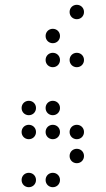

<svg xmlns="http://www.w3.org/2000/svg" viewBox="-20 -800 440 800"><path d="M300 -720C317 -720 330 -733 330 -750C330 -767 317 -780 300 -780C283 -780 270 -767 270 -750C270 -733 283 -720 300 -720ZM200 -620C217 -620 230 -633 230 -650C230 -667 217 -680 200 -680C183 -680 170 -667 170 -650C170 -633 183 -620 200 -620ZM200 -520C217 -520 230 -533 230 -550C230 -567 217 -580 200 -580C183 -580 170 -567 170 -550C170 -533 183 -520 200 -520ZM300 -520C317 -520 330 -533 330 -550C330 -567 317 -580 300 -580C283 -580 270 -567 270 -550C270 -533 283 -520 300 -520ZM100 -320C117 -320 130 -333 130 -350C130 -367 117 -380 100 -380C83 -380 70 -367 70 -350C70 -333 83 -320 100 -320ZM200 -320C217 -320 230 -333 230 -350C230 -367 217 -380 200 -380C183 -380 170 -367 170 -350C170 -333 183 -320 200 -320ZM100 -220C117 -220 130 -233 130 -250C130 -267 117 -280 100 -280C83 -280 70 -267 70 -250C70 -233 83 -220 100 -220ZM200 -220C217 -220 230 -233 230 -250C230 -267 217 -280 200 -280C183 -280 170 -267 170 -250C170 -233 183 -220 200 -220ZM300 -220C317 -220 330 -233 330 -250C330 -267 317 -280 300 -280C283 -280 270 -267 270 -250C270 -233 283 -220 300 -220ZM300 -120C317 -120 330 -133 330 -150C330 -167 317 -180 300 -180C283 -180 270 -167 270 -150C270 -133 283 -120 300 -120ZM100 -20C117 -20 130 -33 130 -50C130 -67 117 -80 100 -80C83 -80 70 -67 70 -50C70 -33 83 -20 100 -20ZM200 -20C217 -20 230 -33 230 -50C230 -67 217 -80 200 -80C183 -80 170 -67 170 -50C170 -33 183 -20 200 -20Z"/></svg>

Font: TINY 5x3 60
Style: Regular
Weight: 150
Designer: Jack Halten Fahnestock
Foundry: Velvetyne Type Foundry
Version: Version 1.002;hotconv 1.0.109;makeotfexe 2.5.65596